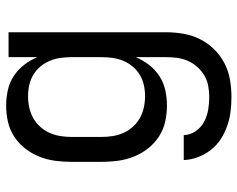

<svg xmlns="http://www.w3.org/2000/svg" viewBox="-96 -472 791 640"><g transform="rotate(-90 300.0 -152.5)"><path d="M296 223Q272 223 247.5 220Q223 217 200 209Q177 201 156 187.5Q135 174 120 154.5Q105 135 96 112Q87 89 86 64H169Q170 86 182.5 104Q195 122 214 132Q233 142 254 145.5Q275 149 296 149Q315 149 333.5 145.5Q352 142 368 132.5Q384 123 396.5 109Q409 95 416.5 78Q424 61 426.5 42.5Q429 24 429 5V-96Q419 -72 403 -51.5Q387 -31 365.5 -17Q344 -3 318.5 2.5Q293 8 268 8Q240 8 213.5 2Q187 -4 164 -19Q141 -34 124 -56Q107 -78 97 -103.5Q87 -129 83.5 -156Q80 -183 80 -210V-310Q80 -337 83.5 -364Q87 -391 97 -416.5Q107 -442 124 -464Q141 -486 164 -501Q187 -516 213.5 -522Q240 -528 268 -528Q293 -528 318.5 -522.5Q344 -517 365.5 -503Q387 -489 403 -468.5Q419 -448 429 -424V-520H512V5Q512 34 507 63Q502 92 489 118Q476 144 455.5 165Q435 186 409 199.5Q383 213 354 218Q325 223 296 223ZM299 -65Q318 -65 336 -69Q354 -73 370 -82.5Q386 -92 398 -106.5Q410 -121 417 -138Q424 -155 426.5 -173.5Q429 -192 429 -210V-310Q429 -328 426.5 -346.5Q424 -365 417 -382Q410 -399 398 -413.5Q386 -428 370 -437.5Q354 -447 336 -451Q318 -455 299 -455Q280 -455 261.5 -451Q243 -447 226.5 -438Q210 -429 197 -414.5Q184 -400 176.5 -383Q169 -366 166 -347.5Q163 -329 163 -310V-210Q163 -191 166 -172.5Q169 -154 176.5 -137Q184 -120 197 -105.5Q210 -91 226.5 -82Q243 -73 261.5 -69Q280 -65 299 -65Z"/></g></svg>

Font: Iosevka Fixed Extended
Style: Regular
Weight: 400
Width: 7
Monospace: yes
Designer: Belleve Invis
Foundry: Belleve Invis
Version: Version 24.1.1; ttfautohint (v1.8.4)